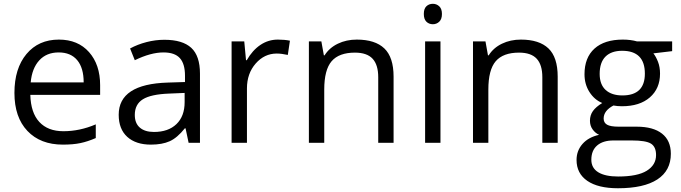

<svg xmlns="http://www.w3.org/2000/svg" viewBox="-20 -754 3594 1014"><path d="M312 9.8Q193.4 9.8 124.8 -62.5Q56.2 -134.8 56.2 -263.2Q56.2 -392.6 119.9 -468.8Q183.6 -544.9 291 -544.9Q391.6 -544.9 450.2 -478.8Q508.8 -412.6 508.8 -304.2V-252.9H140.1Q142.6 -158.7 187.7 -109.9Q232.9 -61 314.9 -61Q401.4 -61 485.8 -97.2V-24.9Q442.9 -6.3 404.5 1.7Q366.2 9.8 312 9.8ZM290 -477.1Q225.6 -477.1 187.3 -435.1Q148.9 -393.1 142.1 -318.8H421.9Q421.9 -395.5 387.7 -436.3Q353.5 -477.1 290 -477.1Z M976.1 0 960 -76.2H956.1Q916 -25.9 876.2 -8.1Q836.4 9.8 776.9 9.8Q697.3 9.8 652.1 -31.2Q606.9 -72.3 606.9 -147.9Q606.9 -310.1 866.2 -317.9L957 -320.8V-354Q957 -417 929.9 -447Q902.8 -477.1 843.3 -477.1Q776.4 -477.1 691.9 -436L667 -498Q706.5 -519.5 753.7 -531.7Q800.8 -543.9 848.1 -543.9Q943.8 -543.9 990 -501.5Q1036.1 -459 1036.1 -365.2V0ZM793 -57.1Q868.7 -57.1 911.9 -98.6Q955.1 -140.1 955.1 -214.8V-263.2L874 -259.8Q777.3 -256.3 734.6 -229.7Q691.9 -203.1 691.9 -147Q691.9 -103 718.5 -80.1Q745.1 -57.1 793 -57.1Z M1447.3 -544.9Q1482.9 -544.9 1511.2 -539.1L1500 -463.9Q1466.8 -471.2 1441.4 -471.2Q1376.5 -471.2 1330.3 -418.5Q1284.2 -365.7 1284.2 -287.1V0H1203.1V-535.2H1270L1279.3 -436H1283.2Q1313 -488.3 1355 -516.6Q1397 -544.9 1447.3 -544.9Z M1977.5 0V-346.2Q1977.5 -411.6 1947.8 -443.8Q1918 -476.1 1854.5 -476.1Q1770.5 -476.1 1731.4 -430.7Q1692.4 -385.3 1692.4 -280.8V0H1611.3V-535.2H1677.2L1690.4 -461.9H1694.3Q1719.2 -501.5 1764.2 -523.2Q1809.1 -544.9 1864.3 -544.9Q1960.9 -544.9 2009.8 -498.3Q2058.6 -451.7 2058.6 -349.1V0Z M2306.2 0H2225.1V-535.2H2306.2ZM2218.3 -680.2Q2218.3 -708 2231.9 -720.9Q2245.6 -733.9 2266.1 -733.9Q2285.6 -733.9 2299.8 -720.7Q2314 -707.5 2314 -680.2Q2314 -652.8 2299.8 -639.4Q2285.6 -626 2266.1 -626Q2245.6 -626 2231.9 -639.4Q2218.3 -652.8 2218.3 -680.2Z M2844.2 0V-346.2Q2844.2 -411.6 2814.5 -443.8Q2784.7 -476.1 2721.2 -476.1Q2637.2 -476.1 2598.1 -430.7Q2559.1 -385.3 2559.1 -280.8V0H2478V-535.2H2543.9L2557.1 -461.9H2561Q2585.9 -501.5 2630.9 -523.2Q2675.8 -544.9 2731 -544.9Q2827.6 -544.9 2876.5 -498.3Q2925.3 -451.7 2925.3 -349.1V0Z M3529.8 -535.2V-483.9L3430.7 -472.2Q3444.3 -455.1 3455.1 -427.5Q3465.8 -399.9 3465.8 -365.2Q3465.8 -286.6 3412.1 -239.7Q3358.4 -192.9 3264.6 -192.9Q3240.7 -192.9 3219.7 -196.8Q3168 -169.4 3168 -127.9Q3168 -106 3186 -95.5Q3204.1 -85 3248 -85H3342.8Q3429.7 -85 3476.3 -48.3Q3522.9 -11.7 3522.9 58.1Q3522.9 147 3451.7 193.6Q3380.4 240.2 3243.7 240.2Q3138.7 240.2 3081.8 201.2Q3024.9 162.1 3024.9 90.8Q3024.9 42 3056.2 6.3Q3087.4 -29.3 3144 -42Q3123.5 -51.3 3109.6 -70.8Q3095.7 -90.3 3095.7 -116.2Q3095.7 -145.5 3111.3 -167.5Q3127 -189.5 3160.6 -210Q3119.1 -227.1 3093 -268.1Q3066.9 -309.1 3066.9 -361.8Q3066.9 -449.7 3119.6 -497.3Q3172.4 -544.9 3269 -544.9Q3311 -544.9 3344.7 -535.2ZM3103 89.8Q3103 133.3 3139.6 155.8Q3176.3 178.2 3244.6 178.2Q3346.7 178.2 3395.8 147.7Q3444.8 117.2 3444.8 64.9Q3444.8 21.5 3418 4.6Q3391.1 -12.2 3316.9 -12.2H3219.7Q3164.6 -12.2 3133.8 14.2Q3103 40.5 3103 89.8ZM3147 -363.8Q3147 -307.6 3178.7 -278.8Q3210.4 -250 3267.1 -250Q3385.7 -250 3385.7 -365.2Q3385.7 -485.8 3265.6 -485.8Q3208.5 -485.8 3177.7 -455.1Q3147 -424.3 3147 -363.8Z"/></svg>

Font: f01947593
Style: Regular
Weight: 400
Foundry: Ascender Corporation
Version: Version 1.10